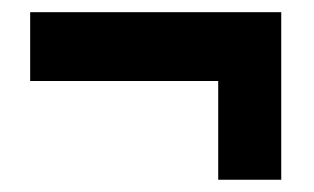

<svg xmlns="http://www.w3.org/2000/svg" viewBox="-20 -480 515 315"><path d="M338 -347.1H29.5V-460H441.4V-185.1H338Z"/></svg>

Font: Puralecka Narrow
Style: Bold
Weight: 700
Designer: Hector Gatti, Marcela Romero, Pablo Cosgaya and Nicolas Silva
Version: Version 1.004;PS 001.004;hotconv 1.0.70;makeotf.lib2.5.58329